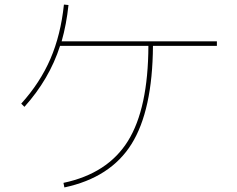

<svg xmlns="http://www.w3.org/2000/svg" viewBox="-20 -801 1040 841"><path d="M930 -620V-600H650Q648 -317 556 -170Q464 -23 262 20L258 0Q452 -41 540.5 -183.5Q629 -326 630 -600H243Q196 -454 87 -333L73 -347Q156 -439 201 -543.5Q246 -648 260 -781L280 -779Q271 -694 250 -620Z"/></svg>

Font: M PLUS 1p Thin
Style: Regular
Weight: 250
Version: Version 1.062